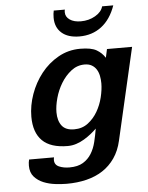

<svg xmlns="http://www.w3.org/2000/svg" viewBox="-61 -779 790 1028"><g transform="rotate(-5 334.0 -265.0)"><path d="M98 -174Q98 -234 119.5 -294.5Q141 -355 179.5 -404Q218 -453 272 -483.5Q326 -514 390 -514Q449 -514 477.5 -497.5Q506 -481 523 -454L533 -500H668L554 -5Q542 48 515 87Q488 126 449.5 151Q411 176 362 188Q313 200 256 200Q229 200 195 196Q161 192 131.5 180Q102 168 82 145.5Q62 123 62 86Q62 76 63 68.5Q64 61 66 53H200Q198 61 198 67Q198 93 222 103.5Q246 114 278 114Q323 114 351 97Q379 80 396 52.5Q413 25 421.5 -10Q430 -45 436 -81Q423 -68 405.5 -54Q388 -40 368 -28Q348 -16 325.5 -8.5Q303 -1 279 -1Q187 -1 142.5 -45Q98 -89 98 -174ZM234 -186Q234 -141 254.5 -114Q275 -87 321 -87Q364 -87 395 -110.5Q426 -134 446.5 -169Q467 -204 477 -245Q487 -286 487 -320Q487 -341 483 -360.5Q479 -380 469.5 -395Q460 -410 444.5 -419Q429 -428 406 -428Q366 -428 334 -403Q302 -378 279.5 -341Q257 -304 245.5 -262Q234 -220 234 -186ZM327 -730Q325 -726 325 -716Q325 -691 347.5 -675.5Q370 -660 407 -660Q450 -660 484.5 -680Q519 -700 527 -730H587Q561 -656 511 -618Q461 -580 393 -580Q331 -580 297 -610Q263 -640 263 -692Q263 -703 264 -712Q265 -721 267 -730Z"/></g></svg>

Font: Perun
Style: Bold Italic
Weight: 700
Italic angle: -12°
Foundry: Copyright (c) Stefan Peev, Context Ltd, 2016
Version: Version 1.027